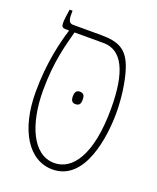

<svg xmlns="http://www.w3.org/2000/svg" viewBox="-126 -722 658 807"><g transform="rotate(20 203.5 -319.0)"><path d="M206 9C352 9 378 -202 378 -306C378 -370 368 -445 351 -496C325 -575 282 -592 203 -592H80C65 -592 58 -603 58 -627V-647H45C41 -625 38 -597 38 -585C38 -571 42 -564 57 -564H72V-561C55 -505 29 -406 29 -273C29 -104 99 9 206 9ZM56 -290C56 -424 82 -505 97 -564H227C310 -564 351 -480 351 -316C351 -104 283 -19 204 -19C106 -19 56 -143 56 -290ZM182 -310C182 -295 186 -282 203 -282C223 -282 226 -295 226 -310C226 -325 223 -338 203 -338C187 -338 182 -325 182 -310Z"/></g></svg>

Font: Noto Serif Hebrew ExtraCondensed Thin
Style: Regular
Weight: 100
Width: 2
Designer: Monotype Design Team
Foundry: Monotype Imaging Inc.
Version: Version 2.004